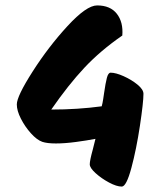

<svg xmlns="http://www.w3.org/2000/svg" viewBox="-20 -688 588 708"><path d="M311 -82Q311 -96 322 -136L332 -176Q301 -170 260 -164.5Q219 -159 186 -159Q154 -159 136 -165Q116 -172 94 -196.5Q72 -221 57 -250.5Q42 -280 42 -303Q42 -333 100.5 -424.5Q159 -516 229 -592Q299 -668 338 -668Q387 -668 411 -637Q435 -606 431 -557Q350 -501 291 -438Q232 -375 169 -284Q266 -284 355 -296Q358 -306 360.5 -322.5Q363 -339 364 -346Q369 -381 374 -400.5Q379 -420 388 -420Q407 -420 436 -407Q465 -394 487 -376Q509 -358 509 -342Q509 -311 496 -224.5Q483 -138 464.5 -69Q446 0 429 0Q410 0 382 -15Q354 -30 332.5 -49.5Q311 -69 311 -82Z"/></svg>

Font: Mogra
Style: Regular
Weight: 400
Designer: Lipi Raval
Foundry: Lipi Raval
Version: Version 1.002;PS 1.002;hotconv 1.0.88;makeotf.lib2.5.647800;